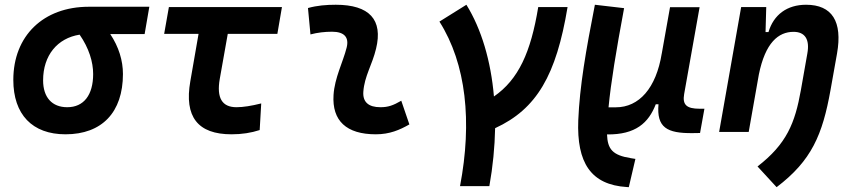

<svg xmlns="http://www.w3.org/2000/svg" viewBox="-20 -547 3556 796"><path d="M251.5 9.8C402.8 9.8 489.7 -81.5 489.7 -240.2C489.7 -295.4 472.7 -352.5 437 -405.8H579.6L599.1 -519H348.1C159.7 -519 35.2 -398.4 35.2 -215.8C35.2 -72.3 113.8 9.8 251.5 9.8ZM310.1 -403.3C349.1 -347.2 366.2 -289.6 366.2 -240.2C366.2 -152.8 327.1 -102.5 258.8 -102.5C195.3 -102.5 158.7 -143.6 158.7 -213.9C158.7 -317.4 217.8 -388.7 310.1 -403.3Z M939.9 9.8C982.4 9.8 1021 3.9 1056.6 -7.8L1063 -118.2C1022 -107.9 987.8 -102.5 960.4 -102.5C900.4 -102.5 877.4 -141.1 891.1 -219.7L924.3 -406.7H1129.9L1148.9 -517.6H680.2L660.6 -406.7H803.2L769 -210C743.2 -63 799.8 9.8 939.9 9.8Z M1643.6 -129.4C1609.9 -109.9 1589.4 -102.5 1557.1 -102.5C1507.8 -102.5 1483.4 -124 1486.3 -166.5C1490.7 -231 1523.4 -278.8 1539.1 -345.2C1568.4 -465.3 1511.7 -527.3 1372.1 -527.3C1333.5 -527.3 1294.9 -524.4 1256.8 -513.7L1267.1 -404.3C1296.9 -412.1 1326.7 -415.5 1356.4 -415.5C1407.2 -415.5 1428.2 -392.6 1417 -349.1C1402.3 -290.5 1367.2 -224.1 1362.8 -153.3C1356 -46.4 1416 9.8 1538.1 9.8C1595.2 9.8 1637.2 -8.3 1677.2 -31.2Z M1887.2 224.6H2008.8C2023.4 143.1 2031.2 62 2032.7 -15.6C2205.6 -95.2 2286.1 -235.4 2333 -517.6H2211.4C2180.7 -330.1 2129.4 -217.3 2027.8 -147C2015.1 -294.4 1976.1 -426.3 1913.6 -527.3L1801.8 -457.5C1913.1 -282.2 1938 -41.5 1887.2 224.6Z M2586.9 229 2614.3 111.8 2596.2 108.9C2519 96.7 2499 71.3 2496.6 10.3C2615.2 11.7 2668.9 -37.6 2698.7 -114.7H2710C2701.7 -18.6 2744.6 5.9 2851.1 4.9L2882.3 4.4L2900.4 -96.2H2880.4C2826.2 -96.2 2808.6 -112.8 2816.4 -157.2L2880.4 -517.1H2757.8L2723.6 -325.2V-325.7C2700.2 -181.2 2629.4 -102.1 2533.2 -102.1H2502.9C2512.7 -204.6 2534.2 -335 2567.4 -513.2L2446.3 -527.3C2408.7 -335.4 2383.3 -189.9 2377.4 -48.3C2370.6 127.4 2429.2 219.2 2579.1 228.5Z M2961.4 0H3084L3126 -237.8C3152.8 -370.1 3207 -415 3270 -415C3316.9 -415 3337.9 -384.3 3327.1 -325.2L3300.3 -173.3C3275.9 -36.1 3241.2 49.8 3120.6 143.1L3199.7 229C3345.2 118.7 3390.1 11.2 3423.3 -174.3L3450.2 -325.2C3473.6 -458 3429.7 -527.3 3321.8 -527.3C3243.2 -527.3 3187.5 -486.3 3166 -414.1H3153.8L3156.7 -517.6H3052.7Z"/></svg>

Font: Cascadia Mono SemiBold
Style: Italic
Weight: 600
Italic angle: -10°
Monospace: yes
Designer: Aaron Bell
Foundry: Saja Typeworks
Version: Version 2404.023